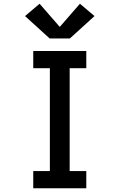

<svg xmlns="http://www.w3.org/2000/svg" viewBox="-20 -1008 640 1028"><path d="M158 0V-92H247V-643H158V-735H442V-643H353V-92H442V0ZM354 -802H246L114 -922L192 -988L300 -864L408 -988L486 -922Z"/></svg>

Font: Zed Mono Semibold Extended
Style: Regular
Weight: 600
Width: 7
Monospace: yes
Designer: Belleve Invis
Foundry: Belleve Invis
Version: Version 1.0.0; ttfautohint (v1.8.4)